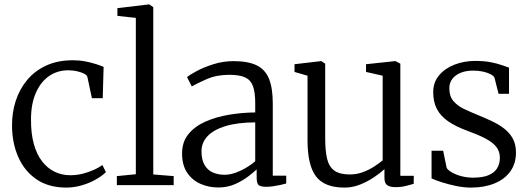

<svg xmlns="http://www.w3.org/2000/svg" viewBox="-20 -839 2400 870"><path d="M280.5 11Q200.5 11 146 -26Q91.5 -63 63.2 -126.5Q35 -190 34.5 -269Q34 -328.5 51.2 -381.8Q68.5 -435 103 -476.5Q137.5 -518 189.5 -542Q241.5 -566 310.5 -566Q339.5 -566 366.5 -560.8Q393.5 -555.5 415.2 -548.5Q437 -541.5 449.5 -536L445.5 -394H396.5L376 -490Q374.5 -498 361.8 -504.8Q349 -511.5 330 -516Q311 -520.5 290 -520.5Q239.5 -520.5 201.5 -493.8Q163.5 -467 142 -417.2Q120.5 -367.5 120.5 -298.5Q120 -234.5 133.2 -186.8Q146.5 -139 170.8 -107.8Q195 -76.5 227.5 -60.8Q260 -45 298 -45Q328.5 -45 356.2 -52.2Q384 -59.5 406.8 -70Q429.5 -80.5 444 -91L460 -59Q441.5 -41 412.5 -24.8Q383.5 -8.5 349 1.2Q314.5 11 280.5 11Z M595.5 -49.5V-758L512 -767V-802L654 -819H656.5L674.5 -806.5V-48.5L767 -41V0H509.5V-41Z M969.5 10.5Q926 10.5 888.8 -5.8Q851.5 -22 828.2 -56.2Q805 -90.5 805 -144Q805 -196 833.8 -231.2Q862.5 -266.5 910.5 -287.8Q958.5 -309 1017.2 -319Q1076 -329 1136.5 -329.5V-372.5Q1136.5 -421 1126.2 -448.8Q1116 -476.5 1090.8 -488.2Q1065.5 -500 1019 -500Q961.5 -500 917.5 -480.8Q873.5 -461.5 849 -447.5L827.5 -489.5Q837.5 -498.5 869.5 -516Q901.5 -533.5 946.2 -547.8Q991 -562 1038.5 -562Q1104 -562 1143 -543Q1182 -524 1199 -481.8Q1216 -439.5 1216 -370.5V-43H1277V-7.5Q1266 -4.5 1250.5 -1Q1235 2.5 1217.8 5Q1200.5 7.5 1185.5 7.5Q1164 7.5 1153.5 0.8Q1143 -6 1143 -34.5V-71Q1131 -60 1106 -40.5Q1081 -21 1046.2 -5.2Q1011.5 10.5 969.5 10.5ZM999 -47Q1030 -47 1068.2 -64.8Q1106.5 -82.5 1136.5 -108.5V-284.5Q1055.5 -284 1001.5 -267.5Q947.5 -251 920.2 -221.8Q893 -192.5 893 -154Q893 -115 907 -91.2Q921 -67.5 945 -57.2Q969 -47 999 -47Z M1772 9Q1748 9 1735 0.5Q1722 -8 1722 -33V-72.5Q1702.5 -54.5 1673.8 -35.2Q1645 -16 1611.2 -2.5Q1577.5 11 1541 11Q1450 11 1411.8 -39.8Q1373.5 -90.5 1373.5 -202.5V-496L1314.5 -513V-548L1434 -562H1436.5L1453.5 -550.5V-214Q1453.5 -156 1462.2 -119.5Q1471 -83 1495.2 -65.8Q1519.5 -48.5 1565 -48.5Q1596.5 -48.5 1624.5 -59Q1652.5 -69.5 1675.2 -84.2Q1698 -99 1714 -112.5V-496L1638.5 -513V-548L1769.5 -562H1772L1794 -550.5V-42.5H1855L1854.5 -6Q1838 -1.5 1818 3.8Q1798 9 1772 9Z M2114 11Q2082.5 11 2047.2 3.8Q2012 -3.5 1981.8 -13.2Q1951.5 -23 1935.5 -30.5V-156H1988L2004 -78Q2010.5 -67.5 2028.5 -57.2Q2046.5 -47 2071.5 -40.5Q2096.5 -34 2123.5 -34Q2167 -34 2193.8 -45.2Q2220.5 -56.5 2232.8 -76.8Q2245 -97 2245 -124Q2245 -153.5 2228.5 -174Q2212 -194.5 2179 -211.8Q2146 -229 2096 -247Q2044.5 -266 2010.5 -289.5Q1976.5 -313 1959.8 -345Q1943 -377 1943 -421.5Q1943 -465.5 1969.2 -497.2Q1995.5 -529 2039.2 -546Q2083 -563 2134 -563Q2173.5 -563 2204 -557Q2234.5 -551 2255.2 -543.5Q2276 -536 2286.5 -532.5V-414H2239L2220.5 -487.5Q2215.5 -496.5 2201.2 -503.5Q2187 -510.5 2167.2 -514.8Q2147.5 -519 2126.5 -519Q2094 -519.5 2069 -509.8Q2044 -500 2030 -482Q2016 -464 2016 -439.5Q2016 -402.5 2034.8 -380.8Q2053.5 -359 2083.2 -345Q2113 -331 2146 -317.5Q2179 -304 2209.8 -289.5Q2240.5 -275 2265 -256Q2289.5 -237 2303.8 -210.8Q2318 -184.5 2318 -147.5Q2318 -98 2292.5 -62.5Q2267 -27 2221 -8Q2175 11 2114 11Z"/></svg>

Font: Merriweather 28pt Light
Style: Regular
Weight: 300
Version: Version 2.100